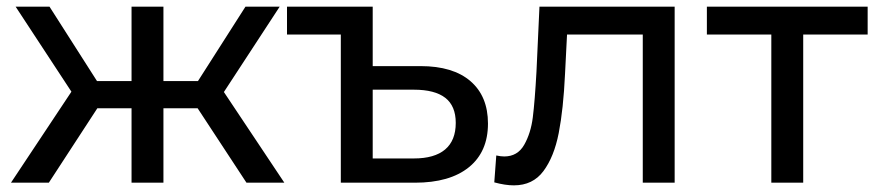

<svg xmlns="http://www.w3.org/2000/svg" viewBox="-20 -550 2637 578"><path d="M575 -224 722 0H836L654 -273L822 -530H719L576 -306H472V-530H376V-306H272L129 -530H27L195 -274L13 0H127L273 -224H376V0H472V-224Z M1396.5 -305.5C1361.5 -335.8 1311.3 -351 1246 -351H1102V-530H844V-446H1006V0H1229C1299 0 1353.2 -15.5 1391.5 -46.5C1429.8 -77.5 1449 -121.3 1449 -178C1449 -232.7 1431.5 -275.2 1396.5 -305.5ZM1320 -100C1298.7 -82 1267.3 -73 1226 -73H1102V-280H1226C1268 -280 1299.5 -271.8 1320.5 -255.5C1341.5 -239.2 1352 -214 1352 -180C1352 -144.7 1341.3 -118 1320 -100Z M2011 -530H1604L1595 -334C1591.7 -274.7 1588 -229 1584 -197C1580 -165 1571.3 -137.3 1558 -114C1544.7 -90.7 1524.7 -79 1498 -79C1490.7 -79 1482.7 -80 1474 -82L1468 -1C1490 5 1509.7 8 1527 8C1565 8 1594.7 -6.3 1616 -35C1637.3 -63.7 1652.7 -101.8 1662 -149.5C1671.3 -197.2 1677.7 -256.7 1681 -328L1687 -446H1915V0H2011Z M2592 -446V-530H2108V-446H2302V0H2398V-446Z"/></svg>

Font: Rookery
Style: Regular
Weight: 400
Designer: Ryan Kimball / Julieta Ulanovsky
Foundry: Motorola Mobility LLC.
Version: Version 1.0